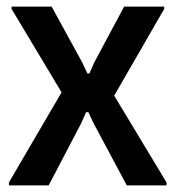

<svg xmlns="http://www.w3.org/2000/svg" viewBox="-20 -560 530 580"><path d="M7 -9 166 -281 15 -533V-540H136L228 -372L244 -338H250L265 -372L355 -540H476V-533L325 -271L483 -9V0H363L263 -187L247 -221H240L225 -187L127 0H7Z"/></svg>

Font: Encode Sans Compressed
Style: SemiBold
Weight: 600
Designer: Pablo Impallari, Andres Torresi
Foundry: Pablo Impallari, Andres Torresi
Version: Version 1.000; ttfautohint (v1.00) -l 8 -r 50 -G 200 -x 14 -